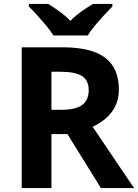

<svg xmlns="http://www.w3.org/2000/svg" viewBox="-20 -954 700 974"><path d="M298 -714Q444 -714 513.5 -661Q583 -608 583 -500Q583 -451 564.5 -414.5Q546 -378 515.5 -352.5Q485 -327 450 -311L660 0H492L322 -274H241V0H90V-714ZM287 -590H241V-397H290Q365 -397 397.5 -422Q430 -447 430 -496Q430 -547 395.5 -568.5Q361 -590 287 -590ZM251 -774Q237 -797 214.5 -824Q192 -851 168.5 -877Q145 -903 126 -921V-934H225Q251 -918 281 -896.5Q311 -875 337 -848Q363 -875 394 -896.5Q425 -918 451 -934H550V-921Q532 -903 508 -877Q484 -851 461.5 -824Q439 -797 425 -774Z"/></svg>

Font: Noto Sans Telugu
Style: Bold
Weight: 700
Designer: Jelle Bosma - Monotype Design Team
Foundry: Monotype Imaging Inc.
Version: Version 2.005; ttfautohint (v1.8.4.7-5d5b)